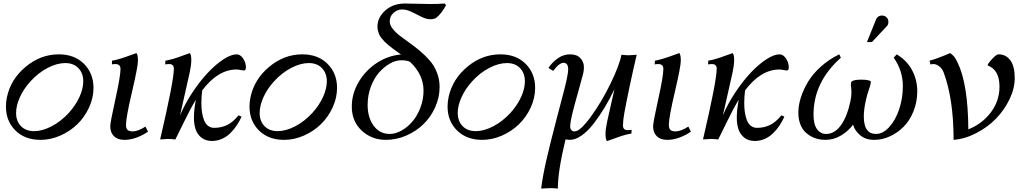

<svg xmlns="http://www.w3.org/2000/svg" viewBox="-20 -804 5893 1107"><path d="M20 -244.1Q42 -347.2 127.9 -418.9Q213.9 -490.7 318.8 -490.7Q409.2 -490.7 464.1 -436Q519 -381.3 519 -297.4Q519 -239.3 493.2 -183.6Q467.3 -127.9 425.5 -87.4Q383.8 -46.9 327.6 -22.2Q271.5 2.4 213.9 2.4Q123.5 2.4 68.8 -51.8Q14.2 -106 14.2 -189.9Q14.2 -216.3 20 -244.1ZM155.8 -335Q116.2 -291.5 94.5 -243.2Q72.8 -194.8 72.8 -152.8Q72.8 -105.5 100.8 -76.7Q128.9 -47.9 176.8 -47.9Q224.1 -47.9 277.8 -75.9Q331.5 -104 377 -153.3Q416.5 -197.3 438.2 -245.1Q460 -293 460 -335Q460 -382.3 431.9 -411.4Q403.8 -440.4 356 -440.4Q308.6 -440.4 254.6 -412.4Q200.7 -384.3 155.8 -335Z M818.8 -74.2 833.5 -44.9Q804.2 -24.4 768.1 -11Q731.9 2.4 697.8 2.4Q658.2 2.4 637 -18.8Q615.7 -40 615.7 -75.7Q615.7 -98.6 645.3 -231.9Q674.8 -365.2 674.8 -406.2Q674.8 -434.6 645.5 -434.6Q632.8 -434.6 625 -432.6L626 -454.1Q647.5 -458 669.9 -464.6Q692.4 -471.2 724.6 -482.9Q756.8 -494.6 767.1 -498Q775.4 -486.8 775.4 -454.1Q775.4 -420.4 741 -273.7Q706.5 -127 706.5 -84Q706.5 -63.5 715.6 -54.9Q724.6 -46.4 745.1 -46.4Q774.9 -46.4 818.8 -74.2Z M1074.7 -498Q1083 -486.3 1083 -459Q1083 -429.7 1074.2 -388.2Q1065.9 -348.6 1046.9 -266.8Q1027.8 -185.1 1018.1 -139.2Q1046.9 -207 1090.3 -272.2Q1133.8 -337.4 1178.7 -385Q1223.6 -432.6 1268.1 -461.7Q1312.5 -490.7 1344.7 -490.7Q1365.7 -490.7 1381.8 -466.8Q1397.9 -442.9 1397.9 -414.6Q1397.9 -397.5 1385.7 -397.5Q1381.8 -397.5 1367.2 -400.4Q1352.5 -403.3 1343.8 -403.3Q1236.8 -403.3 1146 -283.2Q1141.1 -249 1141.1 -209Q1141.1 -181.2 1144.5 -157.7Q1147.9 -134.3 1155.8 -112.8Q1163.6 -91.3 1178.7 -79.1Q1193.8 -66.9 1214.8 -66.9Q1254.4 -66.9 1288.1 -82.5Q1321.8 -98.1 1355.5 -139.2L1372.6 -131.3Q1360.4 -104 1344.7 -80.6Q1329.1 -57.1 1308.1 -36.4Q1287.1 -15.6 1259.8 -3.4Q1232.4 8.8 1202.1 8.8Q1165.5 8.8 1141.6 -10.3Q1117.7 -29.3 1107.9 -58.3Q1098.1 -87.4 1098.1 -125.5Q1098.1 -170.4 1109.4 -229Q1079.6 -181.2 1039.1 -97.2Q998.5 -13.2 991.2 0Q965.3 -2.9 947.8 -2.9L903.3 0Q982.4 -338.9 982.4 -407.7Q982.4 -434.6 955.6 -434.6Q941.4 -434.6 932.6 -432.6L933.6 -454.1Q958 -458.5 980.2 -465.1Q1002.4 -471.7 1032.5 -482.9Q1062.5 -494.1 1074.7 -498Z M1424.3 -244.1Q1446.3 -347.2 1532.2 -418.9Q1618.2 -490.7 1723.1 -490.7Q1813.5 -490.7 1868.4 -436Q1923.3 -381.3 1923.3 -297.4Q1923.3 -239.3 1897.5 -183.6Q1871.6 -127.9 1829.8 -87.4Q1788.1 -46.9 1731.9 -22.2Q1675.8 2.4 1618.2 2.4Q1527.8 2.4 1473.1 -51.8Q1418.5 -106 1418.5 -189.9Q1418.5 -216.3 1424.3 -244.1ZM1560.1 -335Q1520.5 -291.5 1498.8 -243.2Q1477.1 -194.8 1477.1 -152.8Q1477.1 -105.5 1505.1 -76.7Q1533.2 -47.9 1581.1 -47.9Q1628.4 -47.9 1682.1 -75.9Q1735.8 -104 1781.2 -153.3Q1820.8 -197.3 1842.5 -245.1Q1864.3 -293 1864.3 -335Q1864.3 -382.3 1836.2 -411.4Q1808.1 -440.4 1760.3 -440.4Q1712.9 -440.4 1658.9 -412.4Q1605 -384.3 1560.1 -335Z M2298.3 -749.5Q2271 -749.5 2249 -730Q2227.1 -710.4 2227.1 -681.2Q2227.1 -660.6 2242.9 -639.6Q2258.8 -618.7 2284.2 -598.9Q2309.6 -579.1 2340.1 -557.6Q2370.6 -536.1 2401.4 -510.3Q2432.1 -484.4 2457.5 -455.3Q2482.9 -426.3 2498.8 -386.7Q2514.6 -347.2 2514.6 -302.7Q2514.6 -242.7 2489.3 -186Q2463.9 -129.4 2421.9 -88.4Q2379.9 -47.4 2322.8 -22.5Q2265.6 2.4 2205.1 2.4Q2123 2.4 2065.7 -50.8Q2008.3 -104 2008.3 -189.5Q2008.3 -263.7 2047.9 -331.1Q2087.4 -398.4 2152.8 -441.2Q2218.3 -483.9 2292 -489.7Q2284.2 -495.6 2267.1 -507.8Q2250 -520 2241.9 -526.1Q2233.9 -532.2 2219.7 -543.7Q2205.6 -555.2 2198.5 -562.5Q2191.4 -569.8 2181.9 -581.3Q2172.4 -592.8 2167.7 -602.5Q2163.1 -612.3 2159.7 -624.8Q2156.2 -637.2 2156.2 -649.9Q2156.2 -703.1 2201.2 -743.4Q2246.1 -783.7 2314 -783.7Q2344.7 -783.7 2393.6 -782.2Q2442.4 -780.8 2459.5 -780.8Q2504.4 -780.8 2543.9 -783.7L2551.8 -774.4Q2524.4 -722.7 2491.7 -698.7Q2476.6 -692.9 2461.9 -692.9Q2438.5 -692.9 2410.4 -707Q2382.3 -721.2 2353.3 -735.4Q2324.2 -749.5 2298.3 -749.5ZM2421.9 -281.2Q2421.9 -374 2344.2 -447.3Q2326.7 -456.5 2293 -456.5Q2261.7 -456.5 2228 -437.5Q2194.3 -418.5 2165.5 -386Q2136.7 -353.5 2118.2 -304Q2099.6 -254.4 2099.6 -198.7Q2099.6 -127 2134.3 -79.3Q2168.9 -31.7 2227.1 -31.7Q2260.7 -31.7 2295.7 -51.5Q2330.6 -71.3 2358.4 -104Q2386.2 -136.7 2404.1 -183.8Q2421.9 -231 2421.9 -281.2Z M2566.4 -244.1Q2588.4 -347.2 2674.3 -418.9Q2760.3 -490.7 2865.2 -490.7Q2955.6 -490.7 3010.5 -436Q3065.4 -381.3 3065.4 -297.4Q3065.4 -239.3 3039.6 -183.6Q3013.7 -127.9 2971.9 -87.4Q2930.2 -46.9 2874 -22.2Q2817.9 2.4 2760.3 2.4Q2669.9 2.4 2615.2 -51.8Q2560.5 -106 2560.5 -189.9Q2560.5 -216.3 2566.4 -244.1ZM2702.1 -335Q2662.6 -291.5 2640.9 -243.2Q2619.1 -194.8 2619.1 -152.8Q2619.1 -105.5 2647.2 -76.7Q2675.3 -47.9 2723.1 -47.9Q2770.5 -47.9 2824.2 -75.9Q2877.9 -104 2923.3 -153.3Q2962.9 -197.3 2984.6 -245.1Q3006.3 -293 3006.3 -335Q3006.3 -382.3 2978.3 -411.4Q2950.2 -440.4 2902.3 -440.4Q2855 -440.4 2801 -412.4Q2747.1 -384.3 2702.1 -335Z M3479.5 9.8Q3471.2 -2 3471.2 -29.3Q3470.7 -56.2 3480 -100.1Q3487.3 -136.2 3503.7 -206.1Q3520 -275.9 3522.9 -290Q3495.6 -232.9 3465.8 -183.6Q3436 -134.3 3402.6 -91.1Q3369.1 -47.9 3333.3 -22.7Q3297.4 2.4 3265.1 2.4Q3255.4 2.4 3240.7 -0.5Q3196.3 183.1 3196.3 283.2Q3176.3 280.8 3149.9 280.8L3100.1 283.2Q3108.4 214.8 3129.9 120.1Q3151.4 25.4 3191.2 -126Q3231 -277.3 3234.9 -293Q3255.9 -377 3255.9 -404.3Q3255.9 -441.9 3229 -441.9Q3225.6 -441.9 3221.9 -440.9Q3218.3 -439.9 3215.1 -438.7Q3211.9 -437.5 3208.3 -434.8Q3204.6 -432.1 3201.9 -430.4Q3199.2 -428.7 3195.3 -424.8Q3191.4 -420.9 3189.7 -419.2Q3188 -417.5 3184.1 -412.8Q3180.2 -408.2 3179 -406.7Q3177.7 -405.3 3173.8 -400.4Q3169.9 -395.5 3169.4 -395L3142.1 -412.6Q3163.1 -444.3 3195.8 -467.5Q3228.5 -490.7 3266.6 -490.7Q3306.2 -490.7 3326.4 -468.8Q3346.7 -446.8 3346.7 -416Q3346.7 -397 3342.3 -379.4Q3334.5 -347.7 3314.2 -276.6Q3293.9 -205.6 3280.8 -152.6Q3267.6 -99.6 3267.6 -74.2Q3267.6 -60.5 3274.7 -53.5Q3281.7 -46.4 3293 -46.4Q3324.7 -46.4 3385.7 -129.9Q3446.8 -213.4 3498.8 -319.3Q3550.8 -425.3 3563 -488.3Q3588.9 -485.4 3606.4 -485.4L3650.9 -488.3Q3606.4 -297.4 3579.6 -152.3Q3571.8 -109.4 3571.8 -80.6Q3571.8 -53.7 3598.6 -53.7Q3612.8 -53.7 3621.6 -55.7L3620.6 -34.2Q3596.2 -29.8 3574 -23.2Q3551.8 -16.6 3521.7 -5.4Q3491.7 5.9 3479.5 9.8Z M3948.7 -74.2 3963.4 -44.9Q3934.1 -24.4 3897.9 -11Q3861.8 2.4 3827.6 2.4Q3788.1 2.4 3766.8 -18.8Q3745.6 -40 3745.6 -75.7Q3745.6 -98.6 3775.1 -231.9Q3804.7 -365.2 3804.7 -406.2Q3804.7 -434.6 3775.4 -434.6Q3762.7 -434.6 3754.9 -432.6L3755.9 -454.1Q3777.3 -458 3799.8 -464.6Q3822.3 -471.2 3854.5 -482.9Q3886.7 -494.6 3897 -498Q3905.3 -486.8 3905.3 -454.1Q3905.3 -420.4 3870.8 -273.7Q3836.4 -127 3836.4 -84Q3836.4 -63.5 3845.5 -54.9Q3854.5 -46.4 3875 -46.4Q3904.8 -46.4 3948.7 -74.2Z M4204.6 -498Q4212.9 -486.3 4212.9 -459Q4212.9 -429.7 4204.1 -388.2Q4195.8 -348.6 4176.8 -266.8Q4157.7 -185.1 4147.9 -139.2Q4176.8 -207 4220.2 -272.2Q4263.7 -337.4 4308.6 -385Q4353.5 -432.6 4397.9 -461.7Q4442.4 -490.7 4474.6 -490.7Q4495.6 -490.7 4511.7 -466.8Q4527.8 -442.9 4527.8 -414.6Q4527.8 -397.5 4515.6 -397.5Q4511.7 -397.5 4497.1 -400.4Q4482.4 -403.3 4473.6 -403.3Q4366.7 -403.3 4275.9 -283.2Q4271 -249 4271 -209Q4271 -181.2 4274.4 -157.7Q4277.8 -134.3 4285.6 -112.8Q4293.5 -91.3 4308.6 -79.1Q4323.7 -66.9 4344.7 -66.9Q4384.3 -66.9 4418 -82.5Q4451.7 -98.1 4485.4 -139.2L4502.4 -131.3Q4490.2 -104 4474.6 -80.6Q4459 -57.1 4438 -36.4Q4417 -15.6 4389.6 -3.4Q4362.3 8.8 4332 8.8Q4295.4 8.8 4271.5 -10.3Q4247.6 -29.3 4237.8 -58.3Q4228 -87.4 4228 -125.5Q4228 -170.4 4239.3 -229Q4209.5 -181.2 4168.9 -97.2Q4128.4 -13.2 4121.1 0Q4095.2 -2.9 4077.6 -2.9L4033.2 0Q4112.3 -338.9 4112.3 -407.7Q4112.3 -434.6 4085.4 -434.6Q4071.3 -434.6 4062.5 -432.6L4063.5 -454.1Q4087.9 -458.5 4110.1 -465.1Q4132.3 -471.7 4162.4 -482.9Q4192.4 -494.1 4204.6 -498Z M4890.1 -334.5Q4904.3 -344.7 4945.3 -344.7Q4990.7 -344.7 5001 -334.5Q5001 -317.9 4989.7 -287.1Q4978.5 -256.3 4971.2 -220.7Q4960.4 -171.4 4960.4 -132.3Q4960.4 -31.7 5030.3 -31.7Q5070.3 -31.7 5106.4 -70.8Q5142.6 -109.9 5164.1 -173.6Q5185.5 -237.3 5185.5 -306.6Q5185.5 -397 5132.8 -471.2L5149.9 -490.7Q5210 -454.6 5239.3 -398.4Q5268.6 -342.3 5268.6 -277.8Q5268.6 -215.8 5246.8 -162.1Q5225.1 -108.4 5189.7 -73Q5154.3 -37.6 5110.1 -17.6Q5065.9 2.4 5020.5 2.4Q4970.2 2.4 4939.2 -24.2Q4908.2 -50.8 4898.4 -85.4Q4874 -50.8 4831.3 -24.2Q4788.6 2.4 4738.3 2.4Q4717.8 2.4 4697.5 -2Q4677.2 -6.3 4656.2 -17.8Q4635.3 -29.3 4619.1 -46.4Q4603 -63.5 4593 -91.3Q4583 -119.1 4583 -154.3Q4583 -196.3 4597.4 -241.9Q4611.8 -287.6 4639.4 -333.3Q4667 -378.9 4713.6 -420.7Q4760.3 -462.4 4818.8 -490.7L4828.1 -471.2Q4670.4 -331.1 4670.4 -143.1Q4670.4 -86.9 4690.7 -59.3Q4710.9 -31.7 4743.2 -31.7Q4792 -31.7 4828.1 -81.5Q4864.3 -131.3 4883.3 -220.7Q4889.2 -249.5 4889.2 -272.5Q4889.2 -283.7 4887.5 -298.3Q4885.7 -313 4885.7 -317.4Q4885.7 -325.7 4890.1 -334.5ZM5007.3 -561.5H4978.5L5030.8 -691.4Q5033.7 -698.7 5039.1 -704.1Q5049.3 -714.4 5064.9 -714.4Q5081.1 -714.4 5091.6 -704.1Q5102.1 -693.8 5102.1 -678.2Q5102.1 -662.1 5093.8 -653.8Z M5478 2.4Q5478 -233.9 5420.4 -387.2Q5412.6 -407.7 5395.8 -421.1Q5378.9 -434.6 5363.3 -434.6Q5353 -434.6 5344.2 -432.6L5339.8 -454.1Q5382.8 -465.3 5458 -498Q5472.2 -488.3 5480.7 -478Q5489.3 -467.8 5500 -445.8Q5561.5 -321.3 5563 -58.1Q5642.6 -89.8 5692.6 -155.8Q5742.7 -221.7 5742.7 -304.7Q5742.7 -401.4 5674.3 -426.8L5676.3 -434.6Q5687.5 -451.7 5707 -471.2Q5726.6 -490.7 5737.3 -490.7Q5779.8 -490.7 5805.2 -456.3Q5830.6 -421.9 5830.6 -354Q5830.6 -294.4 5800.8 -232.2Q5771 -169.9 5722.9 -120.4Q5674.8 -70.8 5609.6 -36.9Q5544.4 -2.9 5478 2.4Z"/></svg>

Font: Flanker
Style: Italic
Weight: 400
Italic angle: -12°
Designer: Flanker
Version: Version 2.027